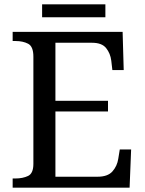

<svg xmlns="http://www.w3.org/2000/svg" viewBox="-20 -860 663 880"><path d="M38 0V-42H51Q84 -42 108.5 -53.5Q133 -65 133 -109V-600Q133 -647 109 -659.5Q85 -672 51 -672H38V-714H542L547 -539H495L490 -582Q486 -615 466.5 -639.5Q447 -664 402 -664H234V-398H475V-349H234V-50H427Q474 -50 495.5 -74.5Q517 -99 522 -132L529 -175H581L574 0ZM173 -781V-840H463V-781Z"/></svg>

Font: Noto Serif Ahom
Style: Regular
Weight: 400
Designer: Monotype Design Team
Foundry: Monotype Imaging Inc.
Version: Version 2.007; ttfautohint (v1.8.4.7-5d5b)